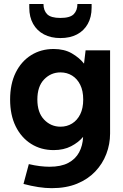

<svg xmlns="http://www.w3.org/2000/svg" viewBox="-20 -756 623 976"><path d="M99.4 179 126.5 78.2Q155.9 85.2 182.6 88.4Q209.4 91.6 231.8 91.6Q290.2 91.6 326.9 72.2Q363.5 52.8 382 18.7Q400.5 -15.4 402.5 -60.3Q379.5 -32.4 341.6 -12.7Q303.7 7 252.8 7Q188.3 7 138.1 -24.7Q87.9 -56.5 59.6 -114Q31.4 -171.5 31.4 -250Q31.4 -329 59.6 -386.5Q87.9 -444 138.1 -475.5Q188.3 -507 252.8 -507Q306.7 -507 345.1 -484.8Q383.6 -462.5 407.1 -432.6L415.1 -500H539.6V-76.9Q539.6 -23.4 520.5 26.6Q501.5 76.6 464.2 115.8Q426.9 155.1 371.6 177.8Q316.4 200.5 242.9 200.5Q210.9 200.5 174.9 195Q138.9 189.5 99.4 179ZM287.5 -112Q320.4 -112 346.5 -128.2Q372.6 -144.4 387.8 -175Q403 -205.6 403 -250Q403 -294.4 387.8 -325Q372.6 -355.6 346.5 -371.8Q320.4 -388 287.5 -388Q238.7 -388 204.3 -352.4Q169.9 -316.8 169.9 -250Q169.9 -183.7 204.3 -147.9Q238.7 -112 287.5 -112ZM287 -562.5Q238.9 -562.5 203.4 -581.2Q167.8 -600 148.3 -634.8Q128.8 -669.6 128.8 -717.3V-735.8H201Q201 -702.8 219.7 -683.8Q238.5 -664.8 287 -664.8Q336 -664.8 354.7 -683.8Q373.5 -702.8 373.5 -735.8H445.7V-716.8Q445.7 -669.1 426.1 -634.3Q406.6 -599.5 371.3 -581Q336 -562.5 287 -562.5Z"/></svg>

Font: Envelope Sans Variable
Style: Regular
Weight: 500
Designer: Andreas Rasmussen / Norman Anderson
Foundry: mail.de GmbH
Version: Version 1.150